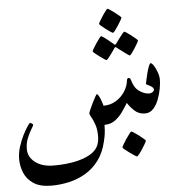

<svg xmlns="http://www.w3.org/2000/svg" viewBox="-65 -768 1118 1166"><g transform="rotate(-5 494.0 -184.5)"><path d="M913.1 -247.1Q913.1 -227.1 907.5 -194.6Q901.9 -162.1 889.4 -129.2Q877 -96.2 856.4 -73.7Q835.9 -51.3 805.7 -51.3Q767.6 -51.3 741.2 -76.2Q714.8 -101.1 700.7 -125Q686 -100.6 666.3 -72.3Q646.5 -43.9 619.4 -23.9Q592.3 -3.9 554.2 -3.9Q553.7 29.3 551 49.6Q548.3 69.8 542 95.2Q526.4 163.6 491.9 209.7Q457.5 255.9 410.4 283.7Q363.3 311.5 309.3 323.7Q255.4 335.9 201.2 335.9Q133.3 335.9 93.5 309.8Q53.7 283.7 36.6 242.9Q19.5 202.1 19.5 158.2Q19.5 121.1 31.5 83.5Q43.5 45.9 59.3 14.4Q75.2 -17.1 88.4 -36.1Q101.6 -55.2 103.5 -55.2Q107.4 -55.2 115 -50.3Q122.6 -45.4 122.6 -42.5Q122.6 -37.1 109.6 -16.6Q96.7 3.9 84 34.7Q71.3 65.4 71.3 102.1Q71.3 150.9 114 183.1Q156.7 215.3 225.6 215.3Q308.6 215.3 370.6 200Q432.6 184.6 465.3 158.7Q489.3 140.1 499.3 116Q509.3 91.8 509.3 61Q509.3 18.6 499 -10.5Q488.8 -39.6 478.5 -56.9Q468.3 -74.2 468.3 -81.1Q468.3 -85 475.8 -102.5Q483.4 -120.1 493.9 -141.6Q504.4 -163.1 513.2 -178.7Q522 -194.3 524.9 -194.3Q536.1 -184.6 545.4 -159.7Q554.7 -134.8 558.6 -120.1Q601.6 -120.1 635 -140.9Q668.5 -161.6 689.2 -193.8Q710 -226.1 713.4 -260.7Q714.8 -274.9 726.1 -274.9Q733.9 -274.9 738.8 -258.8Q751 -212.4 782.2 -191.2Q813.5 -169.9 841.8 -169.9Q852.5 -169.9 862.1 -176.5Q871.6 -183.1 871.6 -190.9Q871.6 -201.2 860.4 -209Q849.1 -216.8 837.9 -221.9Q826.7 -227.1 826.7 -229Q826.7 -231 830.6 -250Q834.5 -269 840.6 -293Q846.7 -316.9 853.5 -334.7Q860.4 -352.5 865.7 -352.5Q873 -352.5 884.3 -335.4Q895.5 -318.4 904.3 -293.7Q913.1 -269 913.1 -247.1ZM713.4 -644Q713.4 -640.6 705.6 -627Q697.8 -613.3 687 -596.7Q676.3 -580.1 667 -568.1Q657.7 -556.2 654.3 -556.2Q651.4 -556.2 638.9 -564.5Q626.5 -572.8 611.6 -584Q596.7 -595.2 585.7 -604.7Q574.7 -614.3 574.7 -617.2Q574.7 -620.6 582.5 -634.3Q590.3 -647.9 601.1 -664.3Q611.8 -680.7 621.1 -692.6Q630.4 -704.6 634.3 -704.6Q636.7 -704.6 648.9 -696.3Q661.1 -688 676 -676.8Q690.9 -665.5 702.1 -656Q713.4 -646.5 713.4 -644ZM801.3 -496.6Q801.3 -493.2 793.7 -479.7Q786.1 -466.3 775.6 -450Q765.1 -433.6 756.1 -421.9Q747.1 -410.2 743.7 -410.2Q741.7 -410.2 730.2 -418.2Q718.8 -426.3 704.6 -436.8Q690.4 -447.3 679.4 -455.8Q668.5 -464.4 668 -464.8Q663.6 -468.3 660.6 -468.3Q658.7 -468.3 655.3 -463.9Q654.8 -462.9 647.5 -452.4Q640.1 -441.9 630.4 -428.2Q620.6 -414.6 612.1 -404.5Q603.5 -394.5 600.6 -394.5Q598.1 -394.5 585.9 -402.6Q573.7 -410.6 558.8 -421.9Q543.9 -433.1 532.7 -442.4Q521.5 -451.7 521.5 -454.6Q521.5 -458 529.5 -471.7Q537.6 -485.4 548.3 -501.7Q559.1 -518.1 568.4 -530Q577.6 -542 579.6 -542Q583.5 -542 595 -534.2Q606.4 -526.4 619.6 -515.6Q632.8 -504.9 642.6 -496.6Q652.3 -488.3 653.3 -487.8Q658.2 -482.9 660.2 -482.9Q663.6 -482.9 668.5 -489.7Q668.9 -490.7 676.5 -501Q684.1 -511.2 693.8 -524.4Q703.6 -537.6 711.9 -547.4Q720.2 -557.1 722.7 -557.1Q726.1 -557.1 738.3 -548.8Q750.5 -540.5 765.1 -529.3Q779.8 -518.1 790.5 -508.5Q801.3 -499 801.3 -496.6ZM795.9 113.8Q795.9 117.2 787.8 131.6Q779.8 146 768.8 162.8Q757.8 179.7 747.8 192.1Q737.8 204.6 733.9 204.6Q731.4 204.6 718.8 196.3Q706.1 188 690.2 176.5Q674.3 165 662.6 155.3Q650.9 145.5 650.9 142.6Q650.9 138.7 659.2 124.3Q667.5 109.9 678.7 93Q689.9 76.2 699.7 63.5Q709.5 50.8 712.4 50.8Q716.3 50.8 729.2 59.3Q742.2 67.9 757.8 79.6Q773.4 91.3 784.7 101.3Q795.9 111.3 795.9 113.8Z"/></g></svg>

Font: Scheherazade New SemiBold
Style: Regular
Weight: 600
Designer: SIL International
Foundry: SIL International
Version: Version 4.000